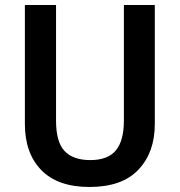

<svg xmlns="http://www.w3.org/2000/svg" viewBox="-20 -827 716 764"><path d="M596 -333Q596 -221 531 -152Q466 -83 336 -83Q210 -83 144.5 -150Q79 -217 79 -334V-807H203V-347Q203 -262 237 -226Q271 -190 339 -190Q409 -190 441 -228.5Q473 -267 473 -348V-807H596Z"/></svg>

Font: Noto Sans Telugu UI SemiCondensed SemiBold
Style: Regular
Weight: 600
Width: 4
Designer: Jelle Bosma - Monotype Design Team
Foundry: Monotype Imaging Inc.
Version: Version 2.005; ttfautohint (v1.8.4.7-5d5b)